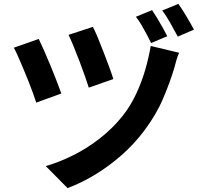

<svg xmlns="http://www.w3.org/2000/svg" viewBox="-20 -888 1040 986"><path d="M457 -750Q467 -731 481.5 -696.5Q496 -662 511.5 -621.5Q527 -581 541 -543.5Q555 -506 562 -482L436 -438Q429 -461 416 -497.5Q403 -534 388 -574Q373 -614 358 -650Q343 -686 332 -709ZM900 -617Q891 -599 885.5 -577.5Q880 -556 875 -539Q854 -468 818 -383Q782 -298 720 -216Q668 -147 603.5 -90.5Q539 -34 469 8.5Q399 51 327 78L215 -35Q284 -55 355.5 -90.5Q427 -126 493 -177.5Q559 -229 610 -293Q651 -345 680 -407.5Q709 -470 727 -533.5Q745 -597 754 -652ZM179 -688Q190 -665 206.5 -628Q223 -591 240 -549.5Q257 -508 271.5 -470.5Q286 -433 295 -408L166 -361Q160 -380 149.5 -409.5Q139 -439 125.5 -472.5Q112 -506 98 -539.5Q84 -573 72 -600Q60 -627 51 -643ZM761 -836Q773 -818 788 -793.5Q803 -769 816.5 -744.5Q830 -720 839 -702L756 -667Q746 -688 733 -712.5Q720 -737 706 -760.5Q692 -784 678 -802ZM896 -868Q909 -850 924 -826Q939 -802 953 -777.5Q967 -753 976 -736L893 -700Q876 -731 855 -769Q834 -807 813 -834Z"/></svg>

Font: Noto Sans SC Thin
Style: Bold
Weight: 700
Version: Version 2.004-H2;hotconv 1.0.118;makeotfexe 2.5.65603